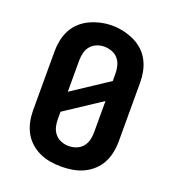

<svg xmlns="http://www.w3.org/2000/svg" viewBox="-136 -852 873 965"><g transform="rotate(20 300.0 -369.0)"><path d="M300 8Q270 8 240 3Q210 -2 183 -14.5Q156 -27 133.5 -47.5Q111 -68 97 -94.5Q83 -121 77 -150.5Q71 -180 71 -210V-525Q71 -555 77 -584.5Q83 -614 97 -640.5Q111 -667 133.5 -687.5Q156 -708 183.5 -720.5Q211 -733 240.5 -739.5Q270 -746 300 -746Q330 -746 359.5 -739.5Q389 -733 416.5 -720.5Q444 -708 466.5 -687.5Q489 -667 503 -640.5Q517 -614 523 -584.5Q529 -555 529 -525V-210Q529 -180 523 -150.5Q517 -121 503 -94.5Q489 -68 466.5 -47.5Q444 -27 417 -14.5Q390 -2 360 3Q330 8 300 8ZM203 -357 397 -485V-525Q397 -546 391.5 -566.5Q386 -587 373 -602.5Q360 -618 339.5 -625.5Q319 -633 299 -633Q278 -633 258.5 -625Q239 -617 226 -601.5Q213 -586 208 -565.5Q203 -545 203 -525ZM300 -102Q321 -102 340.5 -109.5Q360 -117 373.5 -133Q387 -149 392 -169Q397 -189 397 -210V-378L203 -250V-210Q203 -189 208 -169Q213 -149 226.5 -133Q240 -117 259.5 -109.5Q279 -102 300 -102Z"/></g></svg>

Font: Iosevka Curly XBdEx
Style: Regular
Weight: 800
Width: 7
Monospace: yes
Designer: Belleve Invis
Foundry: Belleve Invis
Version: Version 11.1.0; ttfautohint (v1.8.3)